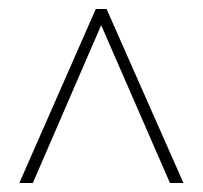

<svg xmlns="http://www.w3.org/2000/svg" viewBox="-20 -739 451 427"><path d="M193 -719 23 -332H53L205 -683L358 -332H388L217 -719Z"/></svg>

Font: Noto Sans Gurmukhi UI ExtraCondensed Thin
Style: Regular
Weight: 100
Width: 2
Designer: Jelle Bosma - Monotype Design Team
Foundry: Monotype Imaging Inc.
Version: Version 2.004